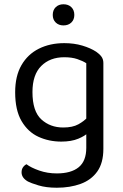

<svg xmlns="http://www.w3.org/2000/svg" viewBox="-20 -677 577 899"><path d="M267 -14Q209 -14 160 -36.5Q111 -59 81 -110Q51 -161 51 -245Q51 -321 80.5 -372Q110 -423 162 -449Q214 -475 281 -475Q327 -475 365.5 -463.5Q404 -452 430 -435Q445 -425 454.5 -412.5Q464 -400 464 -382V-73H384V-381Q367 -392 341.5 -400.5Q316 -409 281 -409Q214 -409 173 -368Q132 -327 132 -246Q132 -156 173.5 -118Q215 -80 276 -80Q320 -80 347 -95Q374 -110 390 -128L394 -57Q379 -41 346.5 -27.5Q314 -14 267 -14ZM384 15V-90H464V20Q464 86 435.5 126Q407 166 357.5 184Q308 202 246 202Q196 202 160 191Q124 180 111 173Q81 156 81 130Q81 116 87.5 106.5Q94 97 104 92Q125 108 163.5 121.5Q202 135 246 135Q313 135 348.5 106Q384 77 384 15ZM328 -607Q328 -585 314 -571.5Q300 -558 277 -558Q255 -558 241 -571.5Q227 -585 227 -607Q227 -630 241 -643.5Q255 -657 277 -657Q300 -657 314 -643.5Q328 -630 328 -607Z"/></svg>

Font: Baloo Bhaina 2
Style: Regular
Weight: 400
Designer: Yesha Goshar, Manish Minz, Shuchita Grover and Ek Type
Foundry: Ek Type
Version: Version 1.700